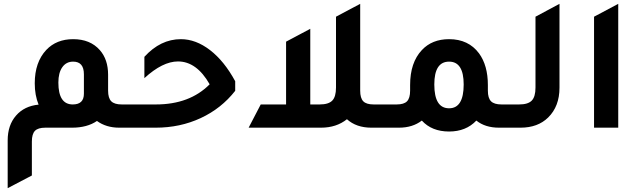

<svg xmlns="http://www.w3.org/2000/svg" viewBox="-20 -665 3330 1000"><path d="M614 -121H703V0H601Q533 0 485 -35Q434 0 355 0H216Q178 0 162 16.5Q146 33 146 72V249L20 315V66Q20 -13 63.5 -63Q107 -113 181 -120Q161 -169 161 -231Q161 -341 221 -405Q274 -461 361 -461Q450 -461 500 -404Q543 -355 543 -276V-193Q543 -154 559.5 -137.5Q576 -121 614 -121ZM417 -177V-278Q417 -344 361 -344Q325 -344 304.5 -315Q284 -286 284 -235Q284 -121 359 -121Q417 -121 417 -177Z M643 0V-121H792Q968 -121 1072 -226Q1004 -345 907 -345Q827 -345 732 -258V-369Q816 -461 922 -461Q1000 -461 1074 -404Q1148 -347 1205 -242V-192Q1133 -100 1025.5 -50Q918 0 791 0Z M1926 -121H2016V0H1914Q1836 0 1787 -44Q1732 0 1652 0H1275L1338 -121H1470V-448L1596 -515V-121H1645Q1691 -121 1710.5 -141Q1730 -161 1730 -209V-578L1856 -645V-193Q1856 -154 1872 -137.5Q1888 -121 1926 -121Z M2592 -121H2681V0H2579Q2507 0 2461 -37Q2407 20 2319 20Q2229 20 2177 -37Q2129 0 2058 0H1956V-121H2046Q2084 -121 2100 -137.5Q2116 -154 2116 -193V-222Q2116 -339 2177 -404Q2230 -461 2319 -461Q2420 -461 2475 -387Q2521 -324 2521 -222V-193Q2521 -154 2537.5 -137.5Q2554 -121 2592 -121ZM2319 -101Q2395 -101 2395 -225Q2395 -344 2319 -344Q2242 -344 2242 -225Q2242 -101 2319 -101Z M2621 0V-121H2684Q2730 -121 2749.5 -141Q2769 -161 2769 -209V-578L2894 -645V-208Q2894 -111 2835 -53Q2781 0 2691 0Z M3074 0V-578L3200 -645V0Z"/></svg>

Font: Space Grotesk
Style: Bold
Weight: 700
Designer: Florian Karsten
Foundry: Florian Karsten
Version: Version 2.000